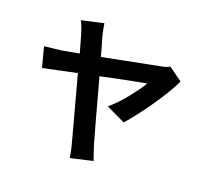

<svg xmlns="http://www.w3.org/2000/svg" viewBox="-146 -986 1292 1221"><g transform="rotate(20 500.0 -375.5)"><path d="M689.5 -265.6 559.6 -327.1Q610.4 -369.1 664.1 -435.5Q717.8 -502 746.1 -549.8Q681.6 -539.1 444.3 -489.3Q538.1 -143.6 561.5 -64.5Q582 -1 593.8 30.3L445.3 64.5Q434.6 2.9 422.9 -37.1Q419.9 -46.9 308.6 -460.9Q111.3 -418.9 83 -413.1L47.9 -547.9Q106.4 -553.7 161.1 -560.5Q256.8 -578.1 277.3 -582Q247.1 -686.5 245.1 -695.3Q227.5 -753.9 210.9 -783.2L358.4 -816.4Q366.2 -766.6 377 -726.6Q380.9 -712.9 392.6 -672.9Q404.3 -632.8 411.1 -607.4Q787.1 -680.7 789.1 -681.6Q815.4 -685.5 847.7 -700.2L940.4 -633.8Q906.2 -559.6 829.6 -448.2Q752.9 -336.9 689.5 -265.6Z"/></g></svg>

Font: GenEi Gothic M Regular
Style: Bold
Weight: 700
Designer: o_tamon (Modified); [Source Han Sans]
Ryoko NISHIZUKA  (kana & ideographs); Paul D. Hunt (Latin, Greek & Cyrillic); Wenl
Version: Version 1.1a;Original Version 1.004